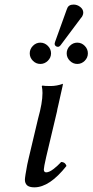

<svg xmlns="http://www.w3.org/2000/svg" viewBox="-20 -802 401 832"><path d="M180.2 -122.1Q169.9 -76.7 169.9 -67.9Q169.9 -55.2 180.2 -55.2Q193.4 -55.2 212.2 -69.8Q231 -84.5 245.1 -100.1Q262.2 -100.1 268.1 -83Q194.8 9.8 128.9 9.8Q107.4 9.8 97.2 1Q87.9 -8.3 87.9 -22.9Q87.9 -34.7 98.1 -88.9L104 -115.2L145 -288.1Q164.1 -356.4 164.1 -398.9Q164.1 -414.6 161.1 -429.2Q161.6 -429.7 162.6 -430.2Q163.6 -430.7 164.1 -431.2Q171.9 -429.2 199.2 -429.2Q226.1 -429.2 252.9 -439Q251 -431.2 251 -428.2Q243.7 -397.9 231.9 -342.8Q228 -327.6 227.1 -319.8ZM298.8 -782.2Q314.5 -782.2 327.6 -772Q340.8 -761.7 340.8 -747.1Q340.8 -740.7 337.9 -734.9L335 -729Q334 -728 332.5 -726.1Q331.1 -724.1 330.1 -723.1L243.2 -606.9Q237.3 -599.1 231 -599.1Q225.1 -599.1 220.9 -602.8Q216.8 -606.4 216.8 -611.8Q216.8 -614.7 219.2 -622.1L268.1 -757.8Q268.6 -758.8 269.5 -761.5Q270.5 -764.2 271 -765.1Q276.9 -782.2 298.8 -782.2ZM282.7 -538.6Q269 -552.2 269 -570.8Q269 -589.4 282.7 -603.3Q296.4 -617.2 314.9 -617.2Q333.5 -617.2 347.2 -603.3Q360.8 -589.4 360.8 -570.8Q360.8 -552.2 347.2 -538.6Q333.5 -524.9 314.9 -524.9Q296.4 -524.9 282.7 -538.6ZM122.6 -538.6Q108.9 -552.2 108.9 -570.8Q108.9 -589.4 122.6 -603.3Q136.2 -617.2 154.8 -617.2Q173.3 -617.2 187.3 -603.3Q201.2 -589.4 201.2 -570.8Q201.2 -552.2 187.3 -538.6Q173.3 -524.9 154.8 -524.9Q136.2 -524.9 122.6 -538.6Z"/></svg>

Font: Common Serif
Style: Italic
Weight: 400
Italic angle: -12°
Designer: Philipp H. Poll, Khaled Hosny
Foundry: Stefan Peev, Context Ltd.
Version: Version 1.026